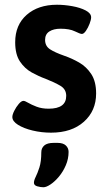

<svg xmlns="http://www.w3.org/2000/svg" viewBox="-20 -551 453 809"><path d="M195 8Q155 8 117.5 -1Q80 -10 56 -25Q32 -40 32 -58Q32 -68 40 -84Q48 -100 59 -113Q70 -126 79 -126Q85 -126 98.5 -118Q112 -110 134 -101.5Q156 -93 185 -93Q259 -93 259 -147Q259 -175 234.5 -189.5Q210 -204 172 -219Q144 -229 114 -245.5Q84 -262 64 -292Q44 -322 44 -373Q44 -446 92.5 -488.5Q141 -531 220 -531Q251 -531 284.5 -525Q318 -519 341 -507Q364 -495 364 -478Q364 -468 357.5 -451Q351 -434 342 -421Q333 -408 325 -408Q318 -408 295.5 -419Q273 -430 235 -430Q206 -430 188 -418.5Q170 -407 170 -383Q170 -357 190.5 -343.5Q211 -330 251 -316Q283 -305 313.5 -287.5Q344 -270 364.5 -239Q385 -208 385 -157Q385 -84 333.5 -38Q282 8 195 8ZM163 238Q151 238 137 234Q123 230 123 219Q123 209 130.5 194Q138 179 146 154.5Q154 130 154 91Q154 73 166.5 62Q179 51 207 51H222Q246 51 257.5 62Q269 73 269 89Q269 118 257.5 145Q246 172 228.5 193Q211 214 193 226Q175 238 163 238Z"/></svg>

Font: Asap SemiBold
Style: Regular
Weight: 600
Designer: Pablo Cosgaya
Foundry: Omnibus-Type
Version: Version 3.001; ttfautohint (v1.8.3)